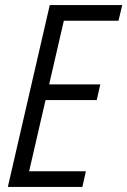

<svg xmlns="http://www.w3.org/2000/svg" viewBox="-20 -740 504 760"><path d="M11 0 177 -720H247L81 0ZM53 0 67 -62H320L306 0ZM132 -344 146 -406H377L363 -344ZM204 -658 219 -720H464L449 -658Z"/></svg>

Font: Instrument Sans Condensed
Style: Italic
Weight: 400
Width: 3
Italic angle: -13°
Designer: Rodrigo Fuenzalida
Foundry: fragTYPE
Version: Version 1.000;gftools[0.9.28]